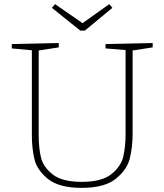

<svg xmlns="http://www.w3.org/2000/svg" viewBox="-20 -901 794 928"><path d="M718 -693V-672L621 -657V-256Q621 -189 607 -134Q593 -79 538.5 -36Q484 7 375 7Q265 7 212 -36Q159 -79 146.5 -131.5Q134 -184 134 -247V-658L37 -667V-688L264 -693V-672L167 -657V-247Q167 -186 178 -140Q189 -94 234.5 -58Q280 -22 375 -22Q472 -22 518.5 -59.5Q565 -97 576 -145Q587 -193 587 -256V-659L490 -667V-688ZM379 -789 508 -881 523 -863 390 -753H368L231 -863L246 -881Z"/></svg>

Font: Bitter Pro ExtraLight
Style: Regular
Weight: 275
Designer: Sol Matas, and Bitter project Authors
Foundry: Sol Matas
Version: Version 1.010